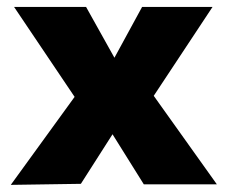

<svg xmlns="http://www.w3.org/2000/svg" viewBox="-20 -530 654 552"><path d="M11 1.5 194.5 -251.5 20.5 -510H227.5L309 -364L388.5 -510H591L422 -254.5L603.5 0H393.5L303.5 -144L212.5 -1.5Z"/></svg>

Font: Geologica Cursive
Style: Bold
Weight: 700
Designer: Sindre Bremnes, Frode Helland
Foundry: Monokrom Skriftforlag AS
Version: Version 1.010;gftools[0.9.28]